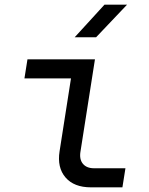

<svg xmlns="http://www.w3.org/2000/svg" viewBox="-20 -805 640 825"><path d="M371 0Q298 0 261.5 -42.5Q225 -85 236 -155L285 -468H85L98 -550H388L326 -155Q320 -121 336 -101.5Q352 -82 384 -82H519L506 0ZM301 -645 429 -785H526L393 -645Z"/></svg>

Font: JetBrains Mono NL
Style: Italic
Weight: 400
Italic angle: -9°
Monospace: yes
Designer: Philipp Nurullin, Konstantin Bulenkov
Foundry: JetBrains
Version: Version 2.305; ttfautohint (v1.8.4.7-5d5b)